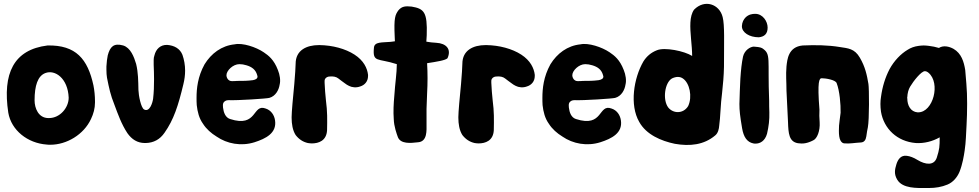

<svg xmlns="http://www.w3.org/2000/svg" viewBox="-20 -735 5016 984"><path d="M446.3 -125C459 -151.4 466.8 -179.7 466.8 -209V-216.8C466.8 -244.1 463.9 -271.5 459 -296.9C429.7 -432.6 369.1 -504.9 223.6 -502C49.8 -480.5 -7.8 -358.4 22.5 -157.2C38.1 -67.4 121.1 -1 219.7 5.9C225.6 6.8 231.4 6.8 238.3 6.8C321.3 6.8 409.2 -44.9 446.3 -125ZM157.2 -220.7C157.2 -296.9 173.8 -345.7 211.9 -360.4C261.7 -379.9 328.1 -334 332 -234.4C332 -182.6 287.1 -129.9 231.4 -129.9H226.6C176.8 -130.9 157.2 -180.7 157.2 -220.7Z M915 -454.1C902.3 -486.3 873 -502 836.9 -504.9C801.8 -505.9 779.3 -483.4 771.5 -451.2C768.6 -443.4 767.6 -435.5 767.6 -427.7V-403.3C768.6 -378.9 769.5 -353.5 769.5 -329.1C769.5 -294.9 768.6 -262.7 764.6 -228.5C761.7 -208 747.1 -159.2 718.8 -173.8C702.1 -182.6 690.4 -246.1 689.5 -273.4C688.5 -319.3 688.5 -363.3 677.7 -407.2C667 -443.4 649.4 -490.2 611.3 -502C562.5 -515.6 543.9 -495.1 532.2 -451.2C529.3 -436.5 526.4 -417 525.4 -394.5V-377.9C525.4 -362.3 526.4 -348.6 528.3 -336.9C539.1 -283.2 545.9 -249 566.4 -198.2C585 -148.4 602.5 -98.6 632.8 -52.7C655.3 -20.5 684.6 -2 722.7 -2H726.6C767.6 -2.9 799.8 -20.5 823.2 -54.7C870.1 -121.1 893.6 -193.4 919.9 -303.7C925.8 -328.1 928.7 -350.6 928.7 -373C928.7 -401.4 923.8 -428.7 915 -454.1Z M1123 -183.6C1122.1 -199.2 1120.1 -210.9 1138.7 -219.7C1141.6 -220.7 1147.5 -221.7 1152.3 -221.7C1195.3 -219.7 1348.6 -229.5 1360.4 -233.4C1392.6 -242.2 1409.2 -274.4 1413.1 -300.8C1418.9 -322.3 1414.1 -352.5 1404.3 -376C1383.8 -429.7 1356.4 -450.2 1332 -466.8C1292 -494.1 1222.7 -516.6 1182.6 -507.8C1115.2 -501 1062.5 -460.9 1028.3 -405.3C993.2 -341.8 987.3 -281.2 987.3 -233.4C987.3 -220.7 987.3 -209 988.3 -196.3C992.2 -162.1 1000 -128.9 1020.5 -100.6C1037.1 -74.2 1062.5 -51.8 1089.8 -35.2C1143.6 2 1215.8 15.6 1284.2 -5.9C1341.8 -24.4 1399.4 -52.7 1389.6 -118.2C1385.7 -145.5 1369.1 -169.9 1341.8 -178.7C1272.5 -205.1 1300.8 -79.1 1159.2 -125C1134.8 -132.8 1126 -159.2 1123 -183.6ZM1194.3 -320.3C1187.5 -319.3 1178.7 -319.3 1168.9 -319.3H1168C1149.4 -319.3 1140.6 -336.9 1140.6 -349.6C1140.6 -373 1173.8 -406.2 1207 -406.2C1218.8 -406.2 1230.5 -404.3 1243.2 -400.4C1269.5 -392.6 1290 -378.9 1297.9 -350.6C1298.8 -347.7 1299.8 -344.7 1299.8 -342.8C1299.8 -333 1292 -327.1 1276.4 -324.2C1249 -320.3 1221.7 -320.3 1194.3 -320.3Z M1495.1 -408.2C1495.1 -392.6 1492.2 -351.6 1488.3 -304.7C1481.4 -235.4 1474.6 -160.2 1474.6 -135.7V-130.9C1474.6 -100.6 1479.5 -67.4 1495.1 -43C1511.7 -21.5 1532.2 -7.8 1557.6 -2C1564.5 -1 1571.3 0 1578.1 0C1613.3 0 1653.3 -13.7 1656.2 -67.4C1657.2 -122.1 1658.2 -162.1 1650.4 -220.7C1647.5 -251 1644.5 -280.3 1643.6 -310.5V-321.3C1643.6 -324.2 1644.5 -328.1 1646.5 -331.1C1650.4 -337.9 1660.2 -342.8 1668 -342.8C1687.5 -344.7 1703.1 -341.8 1713.9 -333C1724.6 -324.2 1736.3 -316.4 1748 -307.6C1753.9 -302.7 1760.7 -298.8 1768.6 -294.9C1783.2 -287.1 1805.7 -284.2 1826.2 -292C1848.6 -298.8 1866.2 -317.4 1866.2 -345.7V-351.6C1862.3 -385.7 1843.8 -424.8 1796.9 -455.1C1750 -485.4 1684.6 -502.9 1618.2 -503.9H1614.3C1550.8 -503.9 1495.1 -477.5 1495.1 -408.2Z M2273.4 -436.5C2294.9 -483.4 2266.6 -512.7 2216.8 -515.6C2198.2 -516.6 2180.7 -518.6 2165 -521.5L2167 -554.7C2170.9 -672.9 2153.3 -690.4 2089.8 -701.2C2059.6 -704.1 2040 -704.1 2021.5 -681.6C2005.9 -659.2 1998 -645.5 2002.9 -545.9L2003.9 -523.4L1981.4 -520.5C1937.5 -516.6 1899.4 -521.5 1896.5 -491.2C1888.7 -412.1 1915 -438.5 2013.7 -406.2C2013.7 -360.4 2004.9 -307.6 2001 -245.1C1997.1 -202.1 1995.1 -163.1 1998 -125C1999 -86.9 2012.7 -49.8 2019.5 -31.2C2034.2 2.9 2082 -1 2123 -5.9C2170.9 -9.8 2166 -67.4 2166 -99.6C2165 -151.4 2166 -203.1 2168.9 -255.9C2171.9 -308.6 2171.9 -360.4 2168.9 -411.1C2219.7 -418.9 2262.7 -425.8 2273.4 -436.5Z M2349.6 -408.2C2349.6 -392.6 2346.7 -351.6 2342.8 -304.7C2335.9 -235.4 2329.1 -160.2 2329.1 -135.7V-130.9C2329.1 -100.6 2334 -67.4 2349.6 -43C2366.2 -21.5 2386.7 -7.8 2412.1 -2C2418.9 -1 2425.8 0 2432.6 0C2467.8 0 2507.8 -13.7 2510.7 -67.4C2511.7 -122.1 2512.7 -162.1 2504.9 -220.7C2502 -251 2499 -280.3 2498 -310.5V-321.3C2498 -324.2 2499 -328.1 2501 -331.1C2504.9 -337.9 2514.6 -342.8 2522.5 -342.8C2542 -344.7 2557.6 -341.8 2568.4 -333C2579.1 -324.2 2590.8 -316.4 2602.5 -307.6C2608.4 -302.7 2615.2 -298.8 2623 -294.9C2637.7 -287.1 2660.2 -284.2 2680.7 -292C2703.1 -298.8 2720.7 -317.4 2720.7 -345.7V-351.6C2716.8 -385.7 2698.2 -424.8 2651.4 -455.1C2604.5 -485.4 2539.1 -502.9 2472.7 -503.9H2468.8C2405.3 -503.9 2349.6 -477.5 2349.6 -408.2Z M2895.5 -183.6C2894.5 -199.2 2892.6 -210.9 2911.1 -219.7C2914.1 -220.7 2919.9 -221.7 2924.8 -221.7C2967.8 -219.7 3121.1 -229.5 3132.8 -233.4C3165 -242.2 3181.6 -274.4 3185.5 -300.8C3191.4 -322.3 3186.5 -352.5 3176.8 -376C3156.2 -429.7 3128.9 -450.2 3104.5 -466.8C3064.5 -494.1 2995.1 -516.6 2955.1 -507.8C2887.7 -501 2835 -460.9 2800.8 -405.3C2765.6 -341.8 2759.8 -281.2 2759.8 -233.4C2759.8 -220.7 2759.8 -209 2760.7 -196.3C2764.6 -162.1 2772.5 -128.9 2793 -100.6C2809.6 -74.2 2835 -51.8 2862.3 -35.2C2916 2 2988.3 15.6 3056.6 -5.9C3114.3 -24.4 3171.9 -52.7 3162.1 -118.2C3158.2 -145.5 3141.6 -169.9 3114.3 -178.7C3044.9 -205.1 3073.2 -79.1 2931.6 -125C2907.2 -132.8 2898.4 -159.2 2895.5 -183.6ZM2966.8 -320.3C2960 -319.3 2951.2 -319.3 2941.4 -319.3H2940.4C2921.9 -319.3 2913.1 -336.9 2913.1 -349.6C2913.1 -373 2946.3 -406.2 2979.5 -406.2C2991.2 -406.2 3002.9 -404.3 3015.6 -400.4C3042 -392.6 3062.5 -378.9 3070.3 -350.6C3071.3 -347.7 3072.3 -344.7 3072.3 -342.8C3072.3 -333 3064.5 -327.1 3048.8 -324.2C3021.5 -320.3 2994.1 -320.3 2966.8 -320.3Z M3690.4 -392.6C3690.4 -520.5 3694.3 -605.5 3683.6 -647.5C3667 -714.8 3590.8 -740.2 3537.1 -685.5C3512.7 -651.4 3516.6 -594.7 3521.5 -537.1C3522.5 -522.5 3524.4 -506.8 3525.4 -491.2C3526.4 -476.6 3527.3 -461.9 3527.3 -448.2C3487.3 -473.6 3386.7 -494.1 3346.7 -477.5C3316.4 -465.8 3293.9 -446.3 3277.3 -419.9C3227.5 -334 3206.1 -196.3 3255.9 -110.4C3292 -44.9 3368.2 -12.7 3438.5 2C3515.6 15.6 3587.9 7.8 3645.5 -41C3660.2 -52.7 3665 -75.2 3666 -91.8C3671.9 -129.9 3672.9 -203.1 3680.7 -258.8C3685.5 -302.7 3689.5 -346.7 3690.4 -392.6ZM3423.8 -333C3444.3 -342.8 3463.9 -343.8 3479.5 -333C3514.6 -309.6 3529.3 -239.3 3506.8 -191.4C3482.4 -151.4 3430.7 -151.4 3404.3 -184.6C3375 -224.6 3386.7 -311.5 3423.8 -333Z M3782.2 -601.6V-600.6C3782.2 -568.4 3820.3 -543.9 3869.1 -543.9C3896.5 -546.9 3914.1 -560.5 3914.1 -593.8C3914.1 -625 3889.6 -664.1 3850.6 -664.1C3835 -664.1 3817.4 -661.1 3801.8 -646.5C3791 -635.7 3783.2 -621.1 3782.2 -601.6ZM3921.9 -218.8C3913.1 -437.5 3933.6 -457 3885.7 -488.3C3877.9 -493.2 3851.6 -496.1 3842.8 -496.1C3824.2 -495.1 3795.9 -477.5 3788.1 -445.3C3781.2 -413.1 3777.3 -376 3774.4 -332L3771.5 -266.6C3770.5 -245.1 3770.5 -223.6 3769.5 -202.1C3769.5 -168 3772.5 -141.6 3783.2 -78.1C3791 -32.2 3808.6 -6.8 3840.8 0C3844.7 1 3848.6 1 3852.5 1C3875 1 3900.4 -11.7 3911.1 -49.8C3919.9 -87.9 3923.8 -120.1 3922.9 -159.2C3921.9 -179.7 3921.9 -199.2 3921.9 -218.8Z M4427.7 -82C4435.5 -122.1 4434.6 -281.2 4430.7 -304.7C4422.9 -351.6 4414.1 -392.6 4386.7 -439.5C4359.4 -486.3 4327.1 -487.3 4283.2 -494.1C4223.6 -503.9 4159.2 -504.9 4093.8 -502C4019.5 -495.1 4014.6 -429.7 4010.7 -394.5C4006.8 -347.7 4010.7 -319.3 4010.7 -270.5L4018.6 -108.4C4020.5 -51.8 4023.4 -8.8 4069.3 -1C4094.7 2.9 4117.2 0 4147.5 -15.6C4168 -24.4 4183.6 -64.5 4180.7 -108.4C4178.7 -130.9 4178.7 -152.3 4179.7 -172.9C4168 -320.3 4178.7 -334 4191.4 -334C4210.9 -334 4260.7 -326.2 4267.6 -309.6C4283.2 -270.5 4289.1 -199.2 4288.1 -157.2C4287.1 -150.4 4286.1 -137.7 4283.2 -119.1C4280.3 -100.6 4279.3 -83 4279.3 -64.5C4279.3 -44.9 4281.2 -25.4 4288.1 -13.7C4293 -5.9 4298.8 0 4309.6 0C4324.2 1 4336.9 0 4348.6 -1C4359.4 -2 4374 -3.9 4392.6 -4.9C4408.2 -5.9 4417 -16.6 4419.9 -36.1C4422.9 -55.7 4424.8 -71.3 4427.7 -82Z M4933.6 -93.8C4935.5 -128.9 4936.5 -164.1 4936.5 -200.2V-206.1C4936.5 -240.2 4935.5 -273.4 4932.6 -306.6C4931.6 -317.4 4930.7 -328.1 4929.7 -340.8L4926.8 -376C4919.9 -418.9 4907.2 -460.9 4867.2 -484.4C4844.7 -497.1 4814.5 -503.9 4792 -489.3C4775.4 -494.1 4758.8 -498 4740.2 -500C4731.4 -501 4722.7 -502 4713.9 -502C4705.1 -502 4697.3 -501 4688.5 -500C4666 -497.1 4647.5 -490.2 4630.9 -479.5C4596.7 -459 4562.5 -423.8 4539.1 -380.9C4516.6 -337.9 4502 -290 4495.1 -238.3C4493.2 -226.6 4492.2 -214.8 4492.2 -202.1C4492.2 -189.5 4493.2 -175.8 4495.1 -162.1C4509.8 -75.2 4578.1 -9.8 4672.9 -2C4715.8 1 4759.8 -10.7 4795.9 -31.2C4795.9 16.6 4794.9 29.3 4781.2 72.3C4767.6 115.2 4722.7 109.4 4682.6 85C4662.1 72.3 4643.6 65.4 4627 63.5C4596.7 59.6 4582 82 4574.2 106.4C4565.4 134.8 4561.5 157.2 4578.1 185.5C4605.5 232.4 4681.6 228.5 4723.6 228.5H4742.2C4773.4 228.5 4805.7 223.6 4835.9 210.9C4864.3 199.2 4885.7 173.8 4897.5 145.5C4913.1 106.4 4919.9 63.5 4923.8 37.1C4930.7 -8.8 4930.7 -47.9 4933.6 -93.8ZM4738.3 -362.3C4801.8 -309.6 4762.7 -159.2 4685.5 -159.2H4682.6C4646.5 -162.1 4629.9 -195.3 4629.9 -230.5C4628.9 -232.4 4628.9 -234.4 4629.9 -237.3C4630.9 -257.8 4635.7 -276.4 4644.5 -291C4661.1 -319.3 4701.2 -370.1 4719.7 -370.1C4726.6 -370.1 4732.4 -367.2 4738.3 -362.3Z"/></svg>

Font: Day Care
Style: Regular
Weight: 400
Designer: Noponies
Version: Version 1.000;PS 001.000;hotconv 1.0.88;makeotf.lib2.5.64775